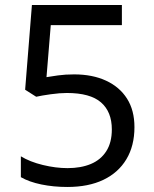

<svg xmlns="http://www.w3.org/2000/svg" viewBox="-20 -734 612 764"><path d="M275 -438Q348 -438 402 -413Q456 -388 485.5 -341.5Q515 -295 515 -228Q515 -154 483 -100.5Q451 -47 391.5 -18.5Q332 10 248 10Q193 10 144.5 0Q96 -10 63 -29V-112Q99 -90 150.5 -77.5Q202 -65 249 -65Q302 -65 341.5 -81.5Q381 -98 403 -132.5Q425 -167 425 -219Q425 -289 382 -326.5Q339 -364 246 -364Q218 -364 182 -359Q146 -354 124 -349L80 -377L107 -714H465V-634H182L165 -427Q182 -430 211 -434Q240 -438 275 -438Z"/></svg>

Font: lguzrati05
Style: Book
Weight: 400
Designer: Jelle Bosma - Monotype Design Team, Universal Thirst
Foundry: Monotype Imaging Inc.
Version: Version 2.106